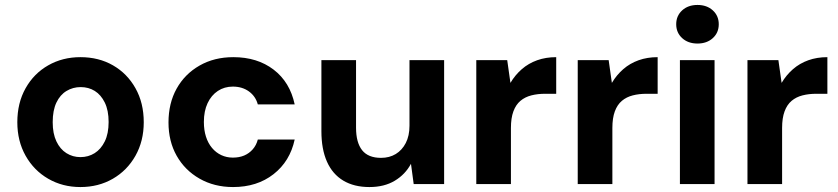

<svg xmlns="http://www.w3.org/2000/svg" viewBox="-20 -744 3386 776"><path d="M305 12Q233 12 175 -21.5Q117 -55 83.5 -114.5Q50 -174 50 -250Q50 -328 83.5 -387.5Q117 -447 175 -480Q233 -513 305 -513Q379 -513 436.5 -480Q494 -447 527.5 -387.5Q561 -328 561 -250Q561 -174 527.5 -114.5Q494 -55 436 -21.5Q378 12 305 12ZM305 -109Q337 -109 362.5 -125Q388 -141 403.5 -172.5Q419 -204 419 -251Q419 -298 403.5 -329.5Q388 -361 363 -376.5Q338 -392 306 -392Q275 -392 249 -376.5Q223 -361 208 -329.5Q193 -298 193 -250Q193 -204 208 -172.5Q223 -141 248.5 -125Q274 -109 305 -109Z M922 12Q846 12 786.5 -22Q727 -56 694 -114.5Q661 -173 661 -249Q661 -327 694 -386Q727 -445 786.5 -479Q846 -513 923 -513Q1020 -513 1086 -462.5Q1152 -412 1171 -322H1022Q1013 -355 986 -374.5Q959 -394 921 -394Q887 -394 860.5 -376.5Q834 -359 819 -327Q804 -295 804 -251Q804 -218 812.5 -191.5Q821 -165 837 -146Q853 -127 874.5 -117Q896 -107 921 -107Q947 -107 967 -115.5Q987 -124 1001.5 -140.5Q1016 -157 1022 -180H1171Q1152 -92 1085.5 -40Q1019 12 922 12Z M1473 12Q1411 12 1367.5 -14Q1324 -40 1301.5 -90.5Q1279 -141 1279 -214V-501H1419V-228Q1419 -168 1443.5 -137Q1468 -106 1520 -106Q1554 -106 1579.5 -121.5Q1605 -137 1620 -166Q1635 -195 1635 -236V-501H1775V0H1652L1641 -82Q1618 -39 1575.5 -13.5Q1533 12 1473 12Z M1905 0V-501H2030L2043 -409Q2062 -441 2089 -464.5Q2116 -488 2151 -500.5Q2186 -513 2228 -513V-365H2183Q2153 -365 2127.5 -358.5Q2102 -352 2083.5 -336.5Q2065 -321 2055 -294Q2045 -267 2045 -227V0Z M2315 0V-501H2440L2453 -409Q2472 -441 2499 -464.5Q2526 -488 2561 -500.5Q2596 -513 2638 -513V-365H2593Q2563 -365 2537.5 -358.5Q2512 -352 2493.5 -336.5Q2475 -321 2465 -294Q2455 -267 2455 -227V0Z M2728 0V-501H2868V0ZM2799 -568Q2761 -568 2737 -590Q2713 -612 2713 -646Q2713 -680 2737 -702Q2761 -724 2799 -724Q2837 -724 2861 -702Q2885 -680 2885 -646Q2885 -612 2861 -590Q2837 -568 2799 -568Z M3001 0V-501H3126L3139 -409Q3158 -441 3185 -464.5Q3212 -488 3247 -500.5Q3282 -513 3324 -513V-365H3279Q3249 -365 3223.5 -358.5Q3198 -352 3179.5 -336.5Q3161 -321 3151 -294Q3141 -267 3141 -227V0Z"/></svg>

Font: DM Sans 17pt ExtraBold
Style: Regular
Weight: 800
Version: Version 4.004;gftools[0.9.30]